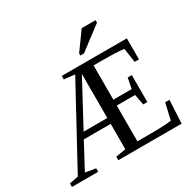

<svg xmlns="http://www.w3.org/2000/svg" viewBox="-182 -1050 1254 1242"><g transform="rotate(-30 444.5 -429.0)"><path d="M357 -26 432 -39V-228H231L130 -39L207 -26V0H11V-26L77 -39L393 -620L313 -629V-655H799V-498H767L751 -604Q699 -611 592 -611H525V-355H662L677 -433H708V-232H677L662 -311H525V-44H614Q737 -44 779 -52L807 -173H839L830 0H357ZM432 -272V-601L255 -272ZM483 -709V-725L579 -858H683V-840L510 -709Z"/></g></svg>

Font: Libra Serif Modern
Style: Regular
Weight: 400
Designer: Stefan Peev, Context Ltd
Foundry: Stefan Peev, Context Ltd
Version: Version 1.000